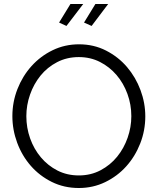

<svg xmlns="http://www.w3.org/2000/svg" viewBox="-20 -937 791 962"><path d="M313 -807 276 -824 333 -917H397ZM439 -807 401 -824 458 -917H522ZM375 5Q301 5 239.5 -25.5Q178 -56 134 -106.5Q90 -157 66 -222Q42 -287 42 -355Q42 -426 67.5 -491Q93 -556 138 -606Q183 -656 244 -685.5Q305 -715 376 -715Q450 -715 511.5 -683.5Q573 -652 616.5 -601Q660 -550 684 -485.5Q708 -421 708 -354Q708 -283 682.5 -218Q657 -153 612.5 -103.5Q568 -54 507 -24.5Q446 5 375 5ZM112 -355Q112 -297 131 -243.5Q150 -190 185 -148.5Q220 -107 268 -82.5Q316 -58 375 -58Q435 -58 484 -84Q533 -110 567 -152Q601 -194 619.5 -247Q638 -300 638 -355Q638 -413 618.5 -466.5Q599 -520 564 -561Q529 -602 481 -626.5Q433 -651 375 -651Q315 -651 266 -625.5Q217 -600 183 -558Q149 -516 130.5 -463Q112 -410 112 -355Z"/></svg>

Font: PTCRaleway
Style: Regular
Weight: 400
Designer: Matt McInerney, Pablo Impallari, Rodrigo Fuenzalida
Foundry: Matt McInerney, Pablo Impallari, Rodrigo Fuenzalida
Version: Version 3.000g; ttfautohint (v1.5) -l 8 -r 28 -G 28 -x 14 -D